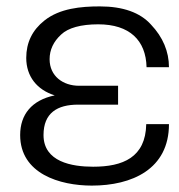

<svg xmlns="http://www.w3.org/2000/svg" viewBox="-20 -565 559 600"><path d="M267 15C392 15 508 -36 508 -177H437C435 -73 364 -44 271 -44C205 -44 116 -59 116 -143C116 -212 159 -238 224 -238H349V-297H227C177 -297 135 -327 135 -380C135 -409 147 -435 171 -457C193 -478 233 -489 287 -489C385 -489 436 -439 438 -355H508C508 -404 489 -449 452 -488C418 -526 364 -545 292 -545C233 -545 167 -539 119 -501C81 -471 62 -432 62 -384C62 -326 96 -284 151 -267C79 -252 43 -207 43 -143C43 -22 167 15 267 15Z"/></svg>

Font: Cheyenne Sans Light
Style: Regular
Weight: 300
Designer: The Public Sans project authors (U.S. Web Design System), Libre Franklin designed by Pablo Impallari and Rodrigo Fuenzal
Foundry: The Cheyenne Sans Project Authors
Version: Version 2.007